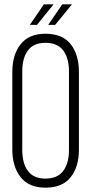

<svg xmlns="http://www.w3.org/2000/svg" viewBox="-20 -862 421 888"><path d="M183 -842H228L151 -747H118ZM268 -842H313L235 -747H203ZM190 -706Q268 -706 306.5 -658Q345 -610 345 -529V-171Q345 -90 306.5 -42Q268 6 190 6Q114 6 75.5 -42.5Q37 -91 37 -171V-529Q37 -609 75.5 -657.5Q114 -706 190 -706ZM190 -664Q135 -664 109 -628.5Q83 -593 83 -532V-168Q83 -107 109 -71.5Q135 -36 190 -36Q246 -36 272.5 -71.5Q299 -107 299 -168V-532Q299 -593 272.5 -628.5Q246 -664 190 -664Z"/></svg>

Font: Bebas Neue Book
Style: Regular
Weight: 400
Designer: Ryoichi Tsunekawa
Foundry: Ryoichi Tsunekawa
Version: Version 001.003